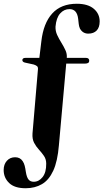

<svg xmlns="http://www.w3.org/2000/svg" viewBox="-74 -758 551 1022"><path d="M239.5 15.5Q232.5 100.5 209.5 150.5Q186.5 200.5 149.2 222.2Q112 244 62.5 244Q3.5 244 -25.5 216Q-54.5 188 -54.5 147Q-54.5 117 -37.5 98Q-20.5 79 6.5 79Q33 79 46.5 99.5Q54 110.5 57.5 124.5Q61 138.5 63.5 156.5Q68 185.5 77.8 197.5Q87.5 209.5 105.5 209.5Q133 209.5 152.8 184.5Q172.5 159.5 172 113Q172 89.5 160 72Q148 54.5 133 38.2Q118 22 107.5 2Q97 -18 99 -47.5L128 -389Q129 -400.5 123.5 -405.5Q118 -410.5 106 -414.5L58 -425Q45 -428.5 45 -438Q45 -450 62.5 -450H135.5L146 -537.5Q157 -634.5 204 -686.2Q251 -738 335 -738Q393.5 -738 425 -711.5Q456.5 -685 456.5 -644Q456.5 -612 440.5 -595.5Q424.5 -579 396 -579Q366.5 -579 351.5 -606Q346.5 -617.5 345.2 -629.8Q344 -642 342 -658Q336 -709.5 296 -709.5Q266.5 -709.5 246 -686.2Q225.5 -663 221.5 -616.5Q220.5 -593 230.2 -572Q240 -551 252.5 -531Q265 -511 274.2 -491Q283.5 -471 281.5 -450H383Q401 -450 401 -434.5Q401 -419.5 379 -419.5H278.5Z"/></svg>

Font: Fraunces 72pt SemiBold
Style: Regular
Weight: 600
Version: Version 1.000;[b76b70a41]